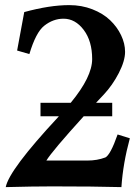

<svg xmlns="http://www.w3.org/2000/svg" viewBox="-20 -746 551 766"><path d="M165 -105.5H329.1Q367.7 -105.5 399.9 -117.7L399.4 -117.2Q420.4 -127 449.2 -209.5L498 -194.3Q470.7 -94.2 464.4 0.5Q356 -2.4 189 -2.4Q113.3 -2.4 2.9 0.5Q16.1 -68.4 212.4 -279.3Q212.9 -279.8 213.6 -280.8Q214.4 -281.7 214.8 -282.2H141.6V-335.9H262.2Q347.7 -439.5 347.7 -510.3Q347.7 -582 314 -626.7Q280.3 -671.4 233.4 -671.4Q191.9 -671.4 156.2 -643.1Q123 -616.7 97.2 -530.3L48.3 -544.4Q60.5 -608.4 76.7 -697.8Q178.2 -725.6 256.3 -725.6Q305.7 -725.6 348.4 -709Q391.1 -692.4 419.2 -665.5Q447.3 -638.7 463.1 -605.5Q479 -572.3 479 -539.1Q479 -503.4 454.1 -454.8Q429.2 -406.2 393.1 -367.7Q388.2 -362.8 378.4 -352.1Q368.7 -341.3 363.3 -335.9H427.7V-282.2H314Q189 -144.5 165 -105.5Z"/></svg>

Font: Flanker
Style: Bold
Weight: 700
Designer: Flanker
Foundry: Flanker
Version: Version 2.021